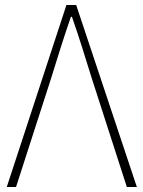

<svg xmlns="http://www.w3.org/2000/svg" viewBox="-20 -746 572 766"><path d="M7 0H44L184 -434C212 -524 232 -590 263 -679H267C298 -590 318 -524 346 -434L486 0H526L284 -726H245Z"/></svg>

Font: Noto Sans Japanese Thin
Style: Regular
Weight: 100
Designer: Ryoko NISHIZUKA (kana & ideographs); Paul D. Hunt (Latin, Greek & Cyrillic); Wenlong ZHANG (bopomofo); Sandoll Communica
Foundry: Adobe Systems Incorporated
Version: Version 1.000;PS 1;hotconv 1.0.78;makeotf.lib2.5.61930